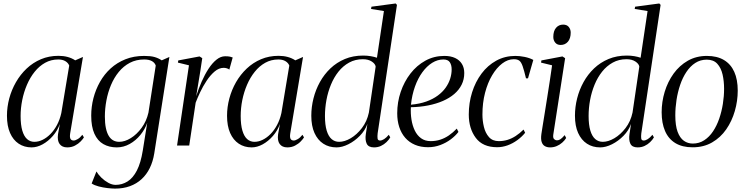

<svg xmlns="http://www.w3.org/2000/svg" viewBox="-20 -837 4290 1104"><path d="M383.5 -70.5Q380 -47.5 385.5 -38.2Q391 -29 404 -29Q412.5 -29 426.8 -37.2Q441 -45.5 453.5 -62L462.5 -47Q457 -37.5 443.8 -23.8Q430.5 -10 411 0.2Q391.5 10.5 366.5 10.5Q337 10.5 322.8 -9Q308.5 -28.5 313.5 -65L324 -124Q310.5 -86 284 -55.5Q257.5 -25 225.2 -7.2Q193 10.5 161.5 10.5Q119.5 10.5 87.5 -10.8Q55.5 -32 37.8 -72.5Q20 -113 20 -171.5Q20 -221.5 33.2 -271Q46.5 -320.5 71.8 -364.5Q97 -408.5 133.2 -442.8Q169.5 -477 215.5 -496.5Q261.5 -516 316 -516Q344.5 -516 368.8 -509.5Q393 -503 412.5 -490L457 -509.5ZM378 -460Q372 -475.5 356 -485.2Q340 -495 315 -495Q273.5 -495 239.5 -476Q205.5 -457 179.2 -424.2Q153 -391.5 135 -349.5Q117 -307.5 107.8 -261.5Q98.5 -215.5 98.5 -170Q98.5 -119 108.2 -86Q118 -53 135.8 -37.2Q153.5 -21.5 177.5 -21.5Q201 -21.5 224.8 -33Q248.5 -44.5 270 -66.2Q291.5 -88 307.8 -118.5Q324 -149 332.5 -187Z M867 45Q859.5 92 841.2 129.2Q823 166.5 794.2 193Q765.5 219.5 727 233.5Q688.5 247.5 641 247.5Q624 247.5 598.2 244.5Q572.5 241.5 547.5 235Q522.5 228.5 507 218L534.5 149Q545 167 563.2 184.8Q581.5 202.5 603 214.2Q624.5 226 645 226Q682 226 713.2 206.5Q744.5 187 767 143.5Q789.5 100 801 28.5L826.5 -131Q814 -94 787.5 -61.5Q761 -29 725.8 -9.2Q690.5 10.5 651.5 10.5Q607.5 10.5 574.2 -8.5Q541 -27.5 522.8 -68Q504.5 -108.5 504.5 -172Q504.5 -223 517.2 -272.5Q530 -322 554.8 -366Q579.5 -410 616.2 -443.5Q653 -477 701.2 -496.2Q749.5 -515.5 809 -515.5Q846 -515.5 868.2 -509.2Q890.5 -503 910 -490L954 -509.5ZM875.5 -460Q870 -476.5 853.2 -485.8Q836.5 -495 809 -495Q763 -495 726.5 -475.8Q690 -456.5 663 -423.5Q636 -390.5 618.2 -348.2Q600.5 -306 591.8 -259.2Q583 -212.5 583 -167Q583 -128.5 588.8 -101Q594.5 -73.5 605.2 -55.8Q616 -38 631.2 -29.8Q646.5 -21.5 665.5 -21.5Q697.5 -21.5 732 -42.8Q766.5 -64 794.2 -101.8Q822 -139.5 833.5 -189Z M998 0 1066.5 -461.5 1003 -477 1005 -489.5 1127.5 -512.5 1143 -502.5 1131 -423 1108 -283.5Q1121.5 -326.5 1139.5 -367.5Q1157.5 -408.5 1179 -441.5Q1200.5 -474.5 1224.8 -494Q1249 -513.5 1274.5 -513.5Q1292.5 -513.5 1302.5 -511.2Q1312.5 -509 1318 -506.5L1298.5 -436.5Q1294.5 -441 1284.8 -444Q1275 -447 1266.5 -447Q1239 -447 1214 -425.8Q1189 -404.5 1167.8 -372.2Q1146.5 -340 1130.5 -306Q1114.5 -272 1105 -246.5L1068 0Z M1649 -70.5Q1645.5 -47.5 1651 -38.2Q1656.5 -29 1669.5 -29Q1678 -29 1692.2 -37.2Q1706.5 -45.5 1719 -62L1728 -47Q1722.5 -37.5 1709.2 -23.8Q1696 -10 1676.5 0.2Q1657 10.5 1632 10.5Q1602.5 10.5 1588.2 -9Q1574 -28.5 1579 -65L1589.5 -124Q1576 -86 1549.5 -55.5Q1523 -25 1490.8 -7.2Q1458.5 10.5 1427 10.5Q1385 10.5 1353 -10.8Q1321 -32 1303.2 -72.5Q1285.5 -113 1285.5 -171.5Q1285.5 -221.5 1298.8 -271Q1312 -320.5 1337.2 -364.5Q1362.5 -408.5 1398.8 -442.8Q1435 -477 1481 -496.5Q1527 -516 1581.5 -516Q1610 -516 1634.2 -509.5Q1658.5 -503 1678 -490L1722.5 -509.5ZM1643.5 -460Q1637.5 -475.5 1621.5 -485.2Q1605.5 -495 1580.5 -495Q1539 -495 1505 -476Q1471 -457 1444.8 -424.2Q1418.5 -391.5 1400.5 -349.5Q1382.5 -307.5 1373.2 -261.5Q1364 -215.5 1364 -170Q1364 -119 1373.8 -86Q1383.5 -53 1401.2 -37.2Q1419 -21.5 1443 -21.5Q1466.5 -21.5 1490.2 -33Q1514 -44.5 1535.5 -66.2Q1557 -88 1573.2 -118.5Q1589.5 -149 1598 -187Z M2151.5 -70.5Q2149.5 -53 2151 -41Q2152.5 -29 2165.5 -29Q2175.5 -29 2188.5 -37Q2201.5 -45 2215.5 -62L2224 -47Q2216 -33 2202.2 -19.8Q2188.5 -6.5 2170.5 2Q2152.5 10.5 2130.5 10.5Q2098.5 10.5 2088.5 -11Q2078.5 -32.5 2083.5 -66L2092.5 -124.5Q2079 -86.5 2049 -56Q2019 -25.5 1983 -7.5Q1947 10.5 1915 10.5Q1871.5 10.5 1839 -10.8Q1806.5 -32 1788.2 -72.5Q1770 -113 1770 -171.5Q1770 -221.5 1782.5 -271.2Q1795 -321 1819.5 -365.2Q1844 -409.5 1880 -443.8Q1916 -478 1963.2 -497.8Q2010.5 -517.5 2068.5 -517.5Q2091 -517.5 2111.5 -514Q2132 -510.5 2147.5 -505L2187.5 -773.5L2113.5 -785.5L2116 -798.5L2255 -817L2262.5 -809ZM2140 -454Q2138 -469.5 2118 -483Q2098 -496.5 2066.5 -496.5Q2022.5 -496.5 1987.5 -477.2Q1952.5 -458 1926.2 -425Q1900 -392 1882.8 -350Q1865.5 -308 1857 -261.8Q1848.5 -215.5 1848.5 -170Q1848.5 -119 1858.5 -86Q1868.5 -53 1886.8 -37.2Q1905 -21.5 1930 -21.5Q1961.5 -21.5 1996.8 -42.2Q2032 -63 2061 -100.8Q2090 -138.5 2101 -189.5Z M2616 -78.5Q2599 -56 2572 -35.8Q2545 -15.5 2511.5 -3Q2478 9.5 2441.5 9.5Q2399 9.5 2366 -4.5Q2333 -18.5 2310.2 -44.5Q2287.5 -70.5 2275.8 -106.2Q2264 -142 2264 -186Q2264 -249.5 2284 -308.5Q2304 -367.5 2340.2 -414.2Q2376.5 -461 2426 -488.2Q2475.5 -515.5 2535 -515.5Q2571.5 -515.5 2597 -503.5Q2622.5 -491.5 2636 -469.5Q2649.5 -447.5 2649.5 -417Q2649.5 -380.5 2634.5 -350.2Q2619.5 -320 2592 -296.5Q2564.5 -273 2526.5 -256.5Q2488.5 -240 2442 -230.8Q2395.5 -221.5 2342.5 -220.5Q2340.5 -184 2346 -149.2Q2351.5 -114.5 2365 -86.5Q2378.5 -58.5 2401.2 -42Q2424 -25.5 2456.5 -25.5Q2485.5 -25.5 2511.2 -33.8Q2537 -42 2560.8 -58.2Q2584.5 -74.5 2606.5 -97.5ZM2529.5 -495Q2496 -495 2465 -475.8Q2434 -456.5 2408.5 -421.5Q2383 -386.5 2366 -339Q2349 -291.5 2343 -235Q2393 -239.5 2431.2 -253.2Q2469.5 -267 2497.2 -287.5Q2525 -308 2542.5 -332.8Q2560 -357.5 2568.5 -384.5Q2577 -411.5 2577 -438Q2577 -463 2566.5 -479Q2556 -495 2529.5 -495Z M2838.5 9.5Q2756 9.5 2715.8 -44.2Q2675.5 -98 2675.5 -178.5Q2675.5 -245.5 2694.5 -306Q2713.5 -366.5 2748.8 -413.8Q2784 -461 2833.5 -488.2Q2883 -515.5 2943.5 -515.5Q2968.5 -515.5 2996.8 -509.8Q3025 -504 3046.5 -492.5L3016 -386.5H3004.5Q2993.5 -432.5 2985.2 -456.2Q2977 -480 2966 -488.2Q2955 -496.5 2934.5 -496.5Q2900 -496.5 2867.8 -472Q2835.5 -447.5 2809.8 -404.2Q2784 -361 2769 -303.2Q2754 -245.5 2754 -178.5Q2754 -142.5 2762.5 -107.2Q2771 -72 2791.5 -48.8Q2812 -25.5 2848 -25.5Q2874.5 -25.5 2898.2 -32.8Q2922 -40 2944.8 -54.8Q2967.5 -69.5 2990.5 -92L2999.5 -73.5Q2980 -49.5 2954 -30.8Q2928 -12 2898.5 -1.2Q2869 9.5 2838.5 9.5Z M3143 10.5Q3125.5 10.5 3112.8 3.2Q3100 -4 3094.5 -21Q3089 -38 3093 -66.5Q3094.5 -77 3099.5 -108.5Q3104.5 -140 3111.8 -184.5Q3119 -229 3126.8 -278.8Q3134.5 -328.5 3142 -376.2Q3149.5 -424 3154.5 -461.5L3091 -477L3093 -489.5L3214 -512.5L3229.5 -502.5L3161.5 -64Q3158.5 -44 3166.2 -37Q3174 -30 3182 -30Q3192 -30 3201.5 -35.8Q3211 -41.5 3227 -60L3235.5 -43.5Q3226.5 -29 3212.5 -16.8Q3198.5 -4.5 3181 3Q3163.5 10.5 3143 10.5ZM3203.5 -578.5Q3183.5 -578.5 3172.5 -592Q3161.5 -605.5 3161.5 -624.5Q3161.5 -658.5 3177.2 -677Q3193 -695.5 3218 -695.5Q3239.5 -695.5 3250.5 -682Q3261.5 -668.5 3261.5 -649.5Q3261.5 -616 3245.5 -597.2Q3229.5 -578.5 3203.5 -578.5Z M3667.5 -70.5Q3665.5 -53 3667 -41Q3668.5 -29 3681.5 -29Q3691.5 -29 3704.5 -37Q3717.5 -45 3731.5 -62L3740 -47Q3732 -33 3718.2 -19.8Q3704.5 -6.5 3686.5 2Q3668.5 10.5 3646.5 10.5Q3614.5 10.5 3604.5 -11Q3594.5 -32.5 3599.5 -66L3608.5 -124.5Q3595 -86.5 3565 -56Q3535 -25.5 3499 -7.5Q3463 10.5 3431 10.5Q3387.5 10.5 3355 -10.8Q3322.5 -32 3304.2 -72.5Q3286 -113 3286 -171.5Q3286 -221.5 3298.5 -271.2Q3311 -321 3335.5 -365.2Q3360 -409.5 3396 -443.8Q3432 -478 3479.2 -497.8Q3526.5 -517.5 3584.5 -517.5Q3607 -517.5 3627.5 -514Q3648 -510.5 3663.5 -505L3703.5 -773.5L3629.5 -785.5L3632 -798.5L3771 -817L3778.5 -809ZM3656 -454Q3654 -469.5 3634 -483Q3614 -496.5 3582.5 -496.5Q3538.5 -496.5 3503.5 -477.2Q3468.5 -458 3442.2 -425Q3416 -392 3398.8 -350Q3381.5 -308 3373 -261.8Q3364.5 -215.5 3364.5 -170Q3364.5 -119 3374.5 -86Q3384.5 -53 3402.8 -37.2Q3421 -21.5 3446 -21.5Q3477.5 -21.5 3512.8 -42.2Q3548 -63 3577 -100.8Q3606 -138.5 3617 -189.5Z M4044.5 -515.5Q4103 -515.5 4142.5 -492Q4182 -468.5 4202 -424Q4222 -379.5 4222 -316Q4222 -256.5 4205.2 -198.5Q4188.5 -140.5 4155.8 -93.2Q4123 -46 4074.5 -18Q4026 10 3962.5 10Q3903 10 3863.2 -14.2Q3823.5 -38.5 3804 -83.8Q3784.5 -129 3784.5 -191.5Q3784.5 -251.5 3802 -309.2Q3819.5 -367 3853.2 -413.8Q3887 -460.5 3935.2 -488Q3983.5 -515.5 4044.5 -515.5ZM4044 -494Q4007 -494 3977.8 -475Q3948.5 -456 3926.8 -423.2Q3905 -390.5 3891 -349.2Q3877 -308 3870 -262.8Q3863 -217.5 3863 -174Q3863 -115 3876.2 -79.2Q3889.5 -43.5 3912.2 -27.5Q3935 -11.5 3963.5 -11.5Q4000 -11.5 4029.2 -30.5Q4058.5 -49.5 4080 -81.8Q4101.5 -114 4115.5 -154.8Q4129.5 -195.5 4136.5 -239.8Q4143.5 -284 4143.5 -326.5Q4143.5 -370.5 4134.8 -408.5Q4126 -446.5 4104.5 -470.2Q4083 -494 4044 -494Z"/></svg>

Font: Merriweather 144pt Light
Style: Italic
Weight: 300
Italic angle: -7.8°
Version: Version 2.101